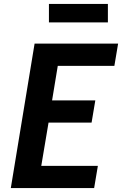

<svg xmlns="http://www.w3.org/2000/svg" viewBox="-20 -957 621 977"><path d="M35 0H459L478 -113H190L227 -333H446L465 -446H245L274 -622H562L581 -735H156ZM229 -843H529V-937H229Z"/></svg>

Font: Iosevka Sparkle Extrabold
Style: Italic
Weight: 800
Italic angle: -9°
Designer: Belleve Invis
Foundry: Belleve Invis
Version: Version 4.5.0; ttfautohint (v1.8.3)